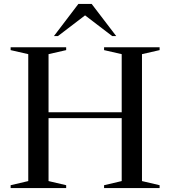

<svg xmlns="http://www.w3.org/2000/svg" viewBox="-20 -955 864 975"><path d="M226.5 -35.5 316 -14.5V0H34V-14.5L123.5 -35.5V-680L34 -700.5V-715H316V-700.5L226.5 -680V-385H598V-680L508.5 -700.5V-715H790.5V-700.5L701 -680V-35.5L790.5 -14.5V0H508.5V-14.5L598 -35.5V-355H226.5ZM549.5 -772 412 -877 274.5 -772H254L378 -935H445.5L570 -772Z"/></svg>

Font: Newsreader 72pt
Style: Regular
Weight: 400
Designer: Hugues Gentile
Foundry: Production Type
Version: Version 1.003; ttfautohint (v1.8.3)